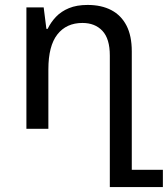

<svg xmlns="http://www.w3.org/2000/svg" viewBox="-20 -522 680 778"><path d="M425 236V-297Q425 -365 395 -397Q365 -429 314 -429Q249 -429 212.5 -382.5Q176 -336 176 -241V0H87V-492H157L168 -405H173Q186 -432 207 -454Q228 -476 259.5 -489Q291 -502 335 -502Q391 -502 431 -481Q471 -460 492.5 -418.5Q514 -377 514 -314V166H640V236Z"/></svg>

Font: Noto Sans Armenian
Style: Regular
Weight: 400
Designer: Monotype Design Team
Foundry: Monotype Imaging Inc.
Version: Version 2.007